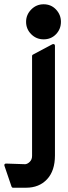

<svg xmlns="http://www.w3.org/2000/svg" viewBox="-110 -711 316 898"><path d="M147 16Q147 88 110 127.5Q73 167 12 167H-49Q-54 167 -56 162L-89 65Q-91 60 -88.5 57Q-86 54 -82 54L8 57Q19 56 29.5 45.5Q40 35 40 18V-449Q40 -453 43 -455L135 -504Q140 -506 143.5 -504Q147 -502 147 -497ZM94 -527Q60 -527 36 -551Q12 -575 12 -609Q12 -642 36 -666.5Q60 -691 94 -691Q129 -691 152 -666.5Q175 -642 175 -609Q175 -575 152 -551Q129 -527 94 -527Z"/></svg>

Font: RonaldsonGothic
Style: Regular
Weight: 400
Designer: Mr. Robertson for MacKellar, Smiths & Jordan Co. Philadelphia
Foundry: CAT-Fonts Peter Wiegel
Version: Version 1.000